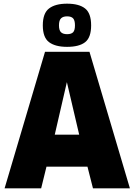

<svg xmlns="http://www.w3.org/2000/svg" viewBox="-20 -1025 732 1045"><path d="M5 0 225 -743H467L687 0H486L456 -118H233L204 0ZM278 -292H411L344 -578ZM345 -770Q281 -770 247 -795.5Q213 -821 213 -887Q213 -953 247 -979Q281 -1005 345 -1005Q410 -1005 443 -979Q476 -953 476 -887Q476 -821 443.5 -795.5Q411 -770 345 -770ZM345 -839Q368 -839 378 -849.5Q388 -860 388 -887Q388 -914 378 -925Q368 -936 345 -936Q323 -936 312 -925Q301 -914 301 -887Q301 -860 312 -849.5Q323 -839 345 -839Z"/></svg>

Font: Exo Thin Black
Style: Regular
Weight: 900
Version: Version 2.000